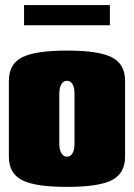

<svg xmlns="http://www.w3.org/2000/svg" viewBox="-20 -730 530 760"><path d="M415 -629.9H75.2V-710H415ZM475.1 -410.2V-109.9Q475.1 -43.9 423.1 -17.1Q371.1 9.8 245.1 9.8Q119.1 9.8 67.1 -17.1Q15.1 -43.9 15.1 -109.9V-410.2Q15.1 -476.1 67.1 -502.9Q119.1 -529.8 245.1 -529.8Q371.1 -529.8 423.1 -502.9Q475.1 -476.1 475.1 -410.2ZM214.8 -359.9V-160.2Q214.8 -137.7 222.9 -123.8Q231 -109.9 245.1 -109.9Q259.3 -109.9 267.1 -123.5Q274.9 -137.2 274.9 -160.2V-359.9Q274.9 -382.8 267.1 -396.5Q259.3 -410.2 245.1 -410.2Q231 -410.2 222.9 -396.2Q214.8 -382.3 214.8 -359.9Z"/></svg>

Font: Mikodacs
Style: Regular
Weight: 400
Designer: gluk (gluksza@wp.pl)
Foundry: gluk (gluksza@wp.pl)
Version: Version 0.28